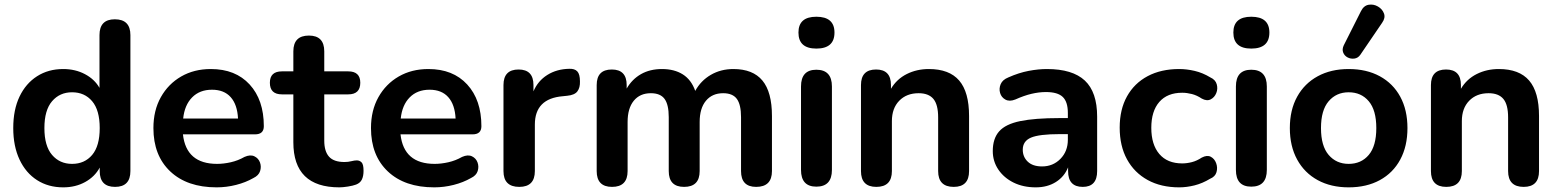

<svg xmlns="http://www.w3.org/2000/svg" viewBox="-20 -796 6702 826"><path d="M290 -91Q344 -91 376.5 -129.5Q409 -168 409 -245Q409 -322 376.5 -360.5Q344 -399 290 -399Q237 -399 204 -360.5Q171 -322 171 -245Q171 -168 204 -129.5Q237 -91 290 -91ZM252 10Q188 10 139.5 -21Q91 -52 64 -109.5Q37 -167 37 -245Q37 -324 64 -380.5Q91 -437 139.5 -468Q188 -499 252 -499Q304 -499 345.5 -477Q387 -455 408 -418V-645Q408 -713 474 -713Q541 -713 541 -645V-60Q541 8 475 8Q409 8 409 -60V-75Q388 -36 346.5 -13Q305 10 252 10Z M912 10Q785 10 712.5 -58.5Q640 -127 640 -245Q640 -321 672 -378Q704 -435 759.5 -467Q815 -499 887 -499Q993 -499 1054 -432.5Q1115 -366 1115 -253Q1115 -218 1077 -218H767Q781 -91 914 -91Q942 -91 973 -98Q1004 -105 1032 -121Q1057 -132 1074.5 -123.5Q1092 -115 1098.5 -97Q1105 -79 1099 -60Q1093 -41 1070 -30Q1037 -11 995.5 -0.5Q954 10 912 10ZM768 -286H1004Q1001 -346 972.5 -378Q944 -410 892 -410Q839 -410 806.5 -377Q774 -344 768 -286Z M1440 10Q1242 10 1242 -184V-390H1193Q1141 -390 1141 -440Q1141 -489 1193 -489H1242V-575Q1242 -643 1309 -643Q1375 -643 1375 -575V-489H1478Q1530 -489 1530 -440Q1530 -390 1478 -390H1375V-191Q1375 -145 1395.5 -122Q1416 -99 1462 -99Q1478 -99 1491.5 -102.5Q1505 -106 1515 -106Q1527 -106 1535.5 -97.5Q1544 -89 1544 -61Q1544 -39 1537 -24Q1530 -9 1512 -2Q1499 3 1477 6.5Q1455 10 1440 10Z M1848 10Q1721 10 1648.5 -58.5Q1576 -127 1576 -245Q1576 -321 1608 -378Q1640 -435 1695.5 -467Q1751 -499 1823 -499Q1929 -499 1990 -432.5Q2051 -366 2051 -253Q2051 -218 2013 -218H1703Q1717 -91 1850 -91Q1878 -91 1909 -98Q1940 -105 1968 -121Q1993 -132 2010.5 -123.5Q2028 -115 2034.5 -97Q2041 -79 2035 -60Q2029 -41 2006 -30Q1973 -11 1931.5 -0.5Q1890 10 1848 10ZM1704 -286H1940Q1937 -346 1908.5 -378Q1880 -410 1828 -410Q1775 -410 1742.5 -377Q1710 -344 1704 -286Z M2214 8Q2146 8 2146 -60V-430Q2146 -497 2211 -497Q2275 -497 2275 -430V-403Q2294 -448 2334.5 -473.5Q2375 -499 2429 -500Q2452 -501 2463.5 -489Q2475 -477 2475 -446Q2476 -419 2464 -403Q2452 -387 2420 -384L2401 -382Q2281 -372 2281 -260V-60Q2281 8 2214 8Z M2613 8Q2547 8 2547 -60V-430Q2547 -497 2612 -497Q2676 -497 2676 -430V-415Q2699 -455 2737.5 -477Q2776 -499 2828 -499Q2881 -499 2917.5 -476Q2954 -453 2971 -405Q2995 -449 3038 -474Q3081 -499 3135 -499Q3219 -499 3260 -449.5Q3301 -400 3301 -297V-60Q3301 8 3233 8Q3168 8 3168 -60V-292Q3168 -346 3150 -370.5Q3132 -395 3091 -395Q3044 -395 3017 -362.5Q2990 -330 2990 -271V-60Q2990 8 2923 8Q2857 8 2857 -60V-292Q2857 -346 2839 -370.5Q2821 -395 2780 -395Q2733 -395 2706.5 -362.5Q2680 -330 2680 -271V-60Q2680 8 2613 8Z M3492 7Q3426 7 3426 -65V-424Q3426 -496 3492 -496Q3559 -496 3559 -424V-65Q3559 7 3492 7ZM3492 -587Q3415 -587 3415 -656Q3415 -724 3492 -724Q3570 -724 3570 -656Q3570 -587 3492 -587Z M3750 8Q3684 8 3684 -60V-430Q3684 -497 3749 -497Q3813 -497 3813 -430V-414Q3838 -456 3881 -477.5Q3924 -499 3976 -499Q4064 -499 4106.5 -449.5Q4149 -400 4149 -297V-60Q4149 8 4083 8Q4016 8 4016 -60V-291Q4016 -346 3995.5 -370.5Q3975 -395 3932 -395Q3880 -395 3848.5 -362.5Q3817 -330 3817 -275V-60Q3817 8 3750 8Z M4436 10Q4382 10 4340.5 -10.5Q4299 -31 4275 -66.5Q4251 -102 4251 -146Q4251 -200 4278.5 -231Q4306 -262 4369 -275Q4432 -288 4538 -288H4574V-310Q4574 -358 4552 -379Q4530 -400 4480 -400Q4450 -400 4418 -392.5Q4386 -385 4348 -368Q4323 -358 4305.5 -367.5Q4288 -377 4282.5 -396Q4277 -415 4285 -434Q4293 -453 4318 -463Q4363 -483 4405 -491Q4447 -499 4484 -499Q4594 -499 4647 -449.5Q4700 -400 4700 -294V-60Q4700 8 4638 8Q4575 8 4575 -60V-76Q4559 -36 4522.5 -13Q4486 10 4436 10ZM4574 -219H4539Q4451 -219 4415.5 -204Q4380 -189 4380 -152Q4380 -121 4401.5 -100.5Q4423 -80 4463 -80Q4510 -80 4542 -112.5Q4574 -145 4574 -195Z M5053 10Q4975 10 4917.5 -21.5Q4860 -53 4828.5 -110.5Q4797 -168 4797 -247Q4797 -325 4828.5 -381.5Q4860 -438 4917.5 -468.5Q4975 -499 5053 -499Q5085 -499 5119.5 -491Q5154 -483 5187 -463Q5209 -453 5214.5 -433.5Q5220 -414 5212.5 -395.5Q5205 -377 5188.5 -368.5Q5172 -360 5150 -372Q5129 -386 5107.5 -391.5Q5086 -397 5066 -397Q5002 -397 4967.5 -357.5Q4933 -318 4933 -246Q4933 -174 4967.5 -133.5Q5002 -93 5066 -93Q5086 -93 5107.5 -98.5Q5129 -104 5150 -118Q5173 -130 5189 -121.5Q5205 -113 5212 -94Q5219 -75 5213.5 -55.5Q5208 -36 5186 -27Q5153 -7 5119 1.5Q5085 10 5053 10Z M5363 7Q5297 7 5297 -65V-424Q5297 -496 5363 -496Q5430 -496 5430 -424V-65Q5430 7 5363 7ZM5363 -587Q5286 -587 5286 -656Q5286 -724 5363 -724Q5441 -724 5441 -656Q5441 -587 5363 -587Z M5782 10Q5706 10 5649 -21Q5592 -52 5560.5 -109.5Q5529 -167 5529 -245Q5529 -323 5560.5 -380Q5592 -437 5649 -468Q5706 -499 5782 -499Q5859 -499 5916 -468Q5973 -437 6004 -380Q6035 -323 6035 -245Q6035 -167 6004 -109.5Q5973 -52 5916 -21Q5859 10 5782 10ZM5782 -91Q5836 -91 5868.5 -129.5Q5901 -168 5901 -245Q5901 -322 5868.5 -360.5Q5836 -399 5782 -399Q5729 -399 5696 -360.5Q5663 -322 5663 -245Q5663 -168 5696 -129.5Q5729 -91 5782 -91ZM5832 -560Q5822 -546 5806.5 -544Q5791 -542 5777.5 -549Q5764 -556 5758.5 -570Q5753 -584 5761 -601L5835 -748Q5847 -772 5868 -775.5Q5889 -779 5908 -768Q5927 -757 5934 -738Q5941 -719 5926 -698Z M6202 8Q6136 8 6136 -60V-430Q6136 -497 6201 -497Q6265 -497 6265 -430V-414Q6290 -456 6333 -477.5Q6376 -499 6428 -499Q6516 -499 6558.5 -449.5Q6601 -400 6601 -297V-60Q6601 8 6535 8Q6468 8 6468 -60V-291Q6468 -346 6447.5 -370.5Q6427 -395 6384 -395Q6332 -395 6300.5 -362.5Q6269 -330 6269 -275V-60Q6269 8 6202 8Z"/></svg>

Font: Chiron GoRound TC SB
Style: Regular
Weight: 500
Designer: Ryoko NISHIZUKA 西塚涼子 (kana, bopomofo & ideographs); Paul D. Hunt (Latin, Greek & Cyrillic); Sandoll Communications 산돌커뮤니
Foundry: Adobe
Version: Version 1.000;hotconv 1.1.1;makeotfexe 2.6.0